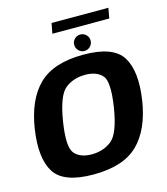

<svg xmlns="http://www.w3.org/2000/svg" viewBox="-130 -1006 967 1113"><g transform="rotate(-15 353.0 -450.0)"><path d="M293.5 5.5Q473 5.5 561.5 -81Q650 -167.5 676 -337.5Q701.5 -507.5 647.5 -594.2Q593.5 -681 414.5 -681Q235 -681 146.2 -594.5Q57.5 -508 31.5 -337.5Q6 -168 60 -81.2Q114 5.5 293.5 5.5ZM314 -110Q244.5 -110 211 -149.2Q177.5 -188.5 201 -337.5Q225.5 -489 275 -527.2Q324.5 -565.5 394 -565.5Q463 -565.5 496.8 -527.2Q530.5 -489 506.5 -337.5Q482.5 -188 432.8 -149Q383 -110 314 -110ZM427.5 -700Q448 -700 462.5 -714.5Q477 -729 477 -749.5Q477 -770 462.5 -784.2Q448 -798.5 428 -798.5Q407.5 -798.5 393 -784.2Q378.5 -770 378.5 -749.5Q378.5 -729 392.8 -714.5Q407 -700 427.5 -700ZM273 -844.5H614.5L625.5 -906H284.5Z"/></g></svg>

Font: Anybody
Style: Bold Italic
Weight: 700
Italic angle: -10°
Designer: Tyler Finck
Foundry: Etcetera Type Company
Version: Version 1.113;gftools[0.9.25]